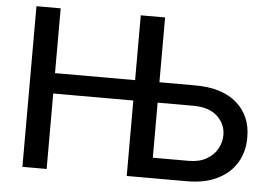

<svg xmlns="http://www.w3.org/2000/svg" viewBox="-51 -796 1228 866"><g transform="rotate(5 563.0 -363.5)"><path d="M79.9 0V-727.3H189.6V-433.9H552.2V-727.3H662.3V-433.9H824.6Q946 -433.9 1012.6 -376.1Q1079.2 -318.2 1078.8 -220.5Q1079.2 -155.5 1049.2 -105.8Q1019.2 -56.1 962.4 -28.1Q905.5 0 824.6 0H552.2V-341.6H189.6V0ZM662.3 -341.6V-92.3H824.6Q871.8 -92.3 904.3 -110.6Q936.8 -128.9 953.7 -158.6Q970.5 -188.2 970.5 -221.9Q970.5 -271.3 932.9 -306.5Q895.2 -341.6 824.6 -341.6Z"/></g></svg>

Font: Inter Zeller Medium
Style: Regular
Weight: 500
Designer: Rasmus Andersson; Joe Bland
Foundry: zeller
Version: Version 3.015;git-dec3a8cb1